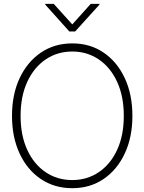

<svg xmlns="http://www.w3.org/2000/svg" viewBox="-20 -962 746 992"><path d="M353.5 10.3Q261.2 10.3 190.9 -37.1Q120.6 -84.5 81.3 -168.9Q42 -253.4 42 -363.3Q42 -474.1 81.5 -558.3Q121.1 -642.6 191.2 -690.2Q261.2 -737.8 353.5 -737.8Q445.3 -737.8 515.1 -690.4Q585 -643.1 624.5 -558.6Q664.1 -474.1 664.1 -363.3Q664.1 -252.9 624.5 -168.7Q585 -84.5 515.1 -37.1Q445.3 10.3 353.5 10.3ZM353.5 -31.7Q430.2 -31.7 490.5 -72.5Q550.8 -113.3 585.2 -187.7Q619.6 -262.2 619.6 -363.3Q619.6 -464.4 585.2 -539.1Q550.8 -613.8 490.5 -654.8Q430.2 -695.8 353.5 -695.8Q276.4 -695.8 216.1 -655Q155.8 -614.3 121.1 -539.6Q86.4 -464.8 86.4 -363.3Q86.4 -262.7 120.6 -188.2Q154.8 -113.8 215.1 -72.8Q275.4 -31.7 353.5 -31.7ZM257.8 -941.9 353.5 -835.9 448.7 -941.9H493.7V-938L368.2 -799.3H338.4L213.9 -938V-941.9Z"/></svg>

Font: Inter Display Extra Light
Style: Regular
Weight: 200
Designer: Rasmus Andersson
Foundry: rsms
Version: Version 4.000;git-4fc901f